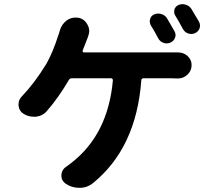

<svg xmlns="http://www.w3.org/2000/svg" viewBox="-20 -862 1040 936"><path d="M950.2 -755.9Q955.1 -747.1 955.1 -737.3Q955.1 -730.5 953.1 -724.6Q947.3 -708 930.7 -700.2Q921.9 -696.3 912.1 -696.3Q904.3 -696.3 896.5 -699.2Q879.9 -705.1 871.1 -721.7Q852.5 -756.8 835 -785.2Q829.1 -793.9 829.1 -804.7Q829.1 -809.6 830.1 -815.4Q835 -831.1 850.6 -837.9Q860.4 -841.8 870.1 -841.8Q877.9 -841.8 885.7 -838.9Q903.3 -834 913.1 -818.4Q931.6 -788.1 950.2 -755.9ZM831.1 -709Q835.9 -700.2 835.9 -690.4Q835.9 -684.6 833 -677.7Q827.1 -661.1 810.5 -654.3Q801.8 -650.4 793 -650.4Q785.2 -650.4 776.4 -653.3Q759.8 -659.2 751 -675.8Q731.4 -712.9 714.8 -739.3Q710 -749 710 -758.8Q710 -763.7 711.9 -769.5Q716.8 -786.1 732.4 -792Q741.2 -795.9 752 -795.9Q759.8 -795.9 767.6 -793Q785.2 -788.1 794.9 -771.5Q811.5 -744.1 831.1 -709ZM382.8 -615.2Q381.8 -612.3 383.8 -609.4Q385.7 -606.4 388.7 -606.4H809.6Q828.1 -606.4 845.7 -606.4Q847.7 -606.4 848.6 -606.4Q874 -606.4 893.6 -589.8Q914.1 -571.3 914.1 -544.9Q914.1 -516.6 893.6 -498Q874 -479.5 847.7 -479.5Q846.7 -479.5 845.7 -479.5Q826.2 -480.5 809.6 -480.5H679.7Q669.9 -480.5 668.9 -470.7Q644.5 -140.6 432.6 31.2Q404.3 53.7 367.2 53.7Q329.1 53.7 299.8 33.2Q279.3 18.6 279.3 -4.9Q279.3 -34.2 303.7 -49.8Q316.4 -58.6 327.1 -67.4Q506.8 -206.1 530.3 -470.7Q530.3 -474.6 527.8 -477.5Q525.4 -480.5 521.5 -480.5H330.1Q320.3 -480.5 315.4 -471.7Q266.6 -387.7 209 -321.3Q188.5 -296.9 155.3 -293Q149.4 -293 144.5 -293Q118.2 -293 95.7 -306.6Q73.2 -320.3 70.3 -347.7Q70.3 -350.6 70.3 -353.5Q70.3 -377 87.9 -393.6Q148.4 -457 206.1 -550.8Q238.3 -608.4 263.7 -688.5Q268.6 -700.2 271.5 -712.9Q280.3 -744.1 305.7 -762.7Q325.2 -776.4 347.7 -776.4Q354.5 -776.4 362.3 -775.4Q391.6 -769.5 406.2 -742.2Q415 -726.6 415 -710.9Q415 -699.2 410.2 -686.5Q408.2 -682.6 407.2 -677.7Q386.7 -624 382.8 -615.2Z"/></svg>

Font: Gen Jyuu GothicX Bold
Style: Bold
Weight: 700
Designer: Ryoko NISHIZUKA (kana &amp; ideographs); Paul D. Hunt (Latin, Greek &amp; Cyrillic); Wenlong ZHANG (bopomofo); Sandoll C
Version: Version 1.058.20140828